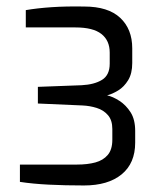

<svg xmlns="http://www.w3.org/2000/svg" viewBox="-20 -844 495 588"><path d="M237 -276Q179 -276 129.5 -278.5Q80 -281 41 -287V-340H216Q248 -340 272 -346.5Q296 -353 310 -369.5Q324 -386 324 -416V-449Q324 -476 310.5 -491.5Q297 -507 276 -513.5Q255 -520 233 -521L96 -527V-578L230 -583Q269 -585 292.5 -599.5Q316 -614 316 -649V-683Q316 -720 290.5 -740Q265 -760 211 -760H59V-813Q94 -819 138 -822Q182 -825 238 -824Q311 -824 348 -789.5Q385 -755 385 -696V-651Q385 -619 372.5 -598.5Q360 -578 342 -567Q324 -556 308 -552Q326 -548 346 -535Q366 -522 380 -500Q394 -478 394 -443V-407Q394 -344 352.5 -310Q311 -276 237 -276Z"/></svg>

Font: Exo Thin
Style: Regular
Weight: 400
Version: Version 2.000